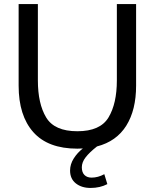

<svg xmlns="http://www.w3.org/2000/svg" viewBox="-20 -720 764 948"><path d="M652 -700V-297Q652 -177 603.5 -99.5Q555 -22 459 3Q422 32 403 56.5Q384 81 384 106Q384 131 397 144Q410 157 432 157Q464 157 495 140L510 189Q474 208 427 208Q383 208 354.5 185.5Q326 163 326 122Q326 91 344 62.5Q362 34 389 13Q380 14 362 14Q217 14 144.5 -67.5Q72 -149 72 -297V-700H167V-323Q167 -208 208 -140Q249 -72 362 -72Q475 -72 516 -140.5Q557 -209 557 -323V-700Z"/></svg>

Font: Cabin
Style: Regular
Weight: 400
Designer: Pablo Impallari
Foundry: Pablo Impallari. http://www.impallari.com Igino Marini. http://www.ikern.com
Version: Version 2.200